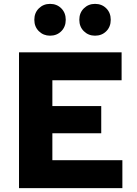

<svg xmlns="http://www.w3.org/2000/svg" viewBox="-20 -970 708 990"><path d="M78 0V-700H607V-556H250V-423H502V-283H250V-144H611V0ZM238 -786Q204 -786 180.5 -809Q157 -832 157 -868Q157 -904 180.5 -927Q204 -950 238 -950Q273 -950 296 -927Q319 -904 319 -868Q319 -832 296 -809Q273 -786 238 -786ZM470 -786Q436 -786 412.5 -809Q389 -832 389 -868Q389 -904 412.5 -927Q436 -950 470 -950Q505 -950 528 -927Q551 -904 551 -868Q551 -832 528 -809Q505 -786 470 -786Z"/></svg>

Font: Red Hat Text VF
Style: Regular
Weight: 300
Designer: Pentagram, MCKL
Foundry: Pentagram, MCKL
Version: Version 1.023